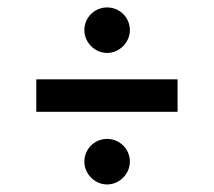

<svg xmlns="http://www.w3.org/2000/svg" viewBox="-20 -564 578 519"><path d="M269.5 -543.9C235.4 -543.9 208 -516.6 208 -482.4C208 -450.2 235.4 -420.9 269.5 -420.9C303.7 -420.9 331.1 -450.2 331.1 -482.4C331.1 -516.6 303.7 -543.9 269.5 -543.9ZM78.1 -349.6V-261.7H460V-349.6ZM269.5 -188.5C235.4 -188.5 208 -161.1 208 -127C208 -94.7 235.4 -65.4 269.5 -65.4C303.7 -65.4 331.1 -94.7 331.1 -127C331.1 -161.1 303.7 -188.5 269.5 -188.5Z"/></svg>

Font: Sen-gleads
Style: Regular
Weight: 400
Designer: Kosal Sen, Philatype
Foundry: Philatype
Version: Version 1.004; ttfautohint (v1.8.3)